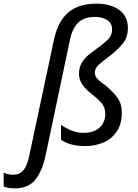

<svg xmlns="http://www.w3.org/2000/svg" viewBox="-145 -785 749 1045"><path d="M-64 240Q-100 240 -125 230V155Q-100 166 -71 166Q-39 166 -18.5 143Q2 120 13 68L149 -570Q170 -668 226 -716.5Q282 -765 379 -765Q457 -765 504 -731Q551 -697 551 -632Q551 -580 521 -545Q491 -510 454 -482Q423 -459 397 -437Q371 -415 371 -388Q371 -373 382.5 -359.5Q394 -346 409 -335Q424 -324 434 -316Q472 -284 495 -252Q518 -220 518 -173Q518 -109 490 -68.5Q462 -28 417 -9Q372 10 319 10Q274 10 241 0.5Q208 -9 187 -25V-106Q208 -90 241 -76Q274 -62 308 -62Q368 -62 398 -91.5Q428 -121 428 -163Q428 -196 413 -217Q398 -238 363 -266Q321 -298 303 -325Q285 -352 285 -383Q285 -417 299 -441.5Q313 -466 335 -484.5Q357 -503 380 -519Q413 -542 439 -566.5Q465 -591 465 -626Q465 -658 439 -675.5Q413 -693 371 -693Q313 -693 281 -662Q249 -631 236 -570L103 62Q85 145 47.5 192.5Q10 240 -64 240Z"/></svg>

Font: Noto IKEA Latin
Style: Italic
Weight: 400
Italic angle: -12°
Designer: Monotype Design Team
Foundry: Monotype Imaging Inc.
Version: Version 1.0